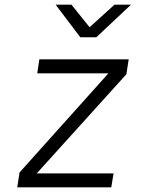

<svg xmlns="http://www.w3.org/2000/svg" viewBox="-20 -805 640 825"><path d="M54 0 64 -64 446 -490H140L149 -550H533L523 -486L138 -60H468L458 0ZM325 -645 219 -785H287L365 -688L472 -785H543L394 -645Z"/></svg>

Font: NKDuy Mono ExtraLight
Style: Italic
Weight: 200
Italic angle: -9°
Monospace: yes
Designer: NKDuy
Foundry: NKDuy
Version: Version 2.251; ttfautohint (v1.8.4.7-5d5b)